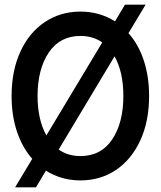

<svg xmlns="http://www.w3.org/2000/svg" viewBox="-20 -764 693 828"><path d="M623 -350Q623 -241 585 -158.5Q547 -76 480 -31Q413 14 327 14Q245 14 178 -28L135 44H45L119 -79Q76 -128 53 -197Q30 -266 30 -350Q30 -459 68 -541.5Q106 -624 173.5 -669Q241 -714 327 -714Q409 -714 476 -672L519 -744H608L534 -621Q577 -573 600 -503.5Q623 -434 623 -350ZM180 -180 421 -581Q381 -609 327 -609Q238 -609 190 -537Q142 -465 142 -350Q142 -248 180 -180ZM512 -350Q512 -453 474 -521L233 -119Q273 -91 327 -91Q416 -91 464 -163Q512 -235 512 -350Z"/></svg>

Font: Cabin Condensed Medium
Style: Regular
Weight: 500
Width: 3
Version: Version 2.001